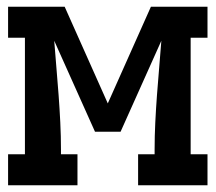

<svg xmlns="http://www.w3.org/2000/svg" viewBox="-20 -550 640 570"><path d="M4 0V-92H54V-438H4V-530H172L300 -243L428 -530H596V-438H546V-92H596V0H390V-92H439V-106Q439 -146 441 -186.5Q443 -227 446 -267.5Q449 -308 452.5 -348.5Q456 -389 459 -429L338 -159H262L141 -429Q144 -389 147.5 -348.5Q151 -308 154 -267.5Q157 -227 159 -186.5Q161 -146 161 -106V-92H210V0Z"/></svg>

Font: Iosevka Slab Semibold Extended
Style: Regular
Weight: 600
Width: 7
Monospace: yes
Designer: Belleve Invis
Foundry: Belleve Invis
Version: Version 11.1.0; ttfautohint (v1.8.3)